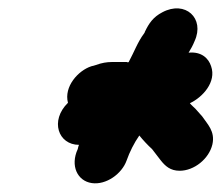

<svg xmlns="http://www.w3.org/2000/svg" viewBox="-20 -577 522 452"><path d="M166 -236C164 -232 164 -229 163 -226C145 -187 162 -151 196 -146C230 -141 267 -168 278 -199C285 -219 296 -241 308 -258C316 -248 328 -235 338 -226L358 -200C369 -186 381 -175 403 -175C437 -175 472 -203 480 -237C487 -268 468 -285 456 -303L440 -321C436 -325 431 -329 427 -334C457 -348 490 -384 477 -421C471 -440 454 -456 424 -453C430 -463 434 -470 438 -480C463 -534 416 -577 362 -548C341 -537 331 -523 321 -502C321 -501 320 -499 319 -498C304 -478 296 -455 283 -431L281 -430C280 -431 279 -431 278 -431H243C232 -431 219 -429 206 -424L195 -421C164 -411 130 -373 140 -335C97 -293 117 -236 166 -236Z"/></svg>

Font: Electronic
Style: ThkIt
Weight: 900
Version: Version 1.011